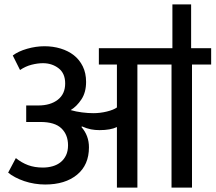

<svg xmlns="http://www.w3.org/2000/svg" viewBox="-20 -852 979 872"><path d="M848 -832V-633H939V-559H852V0H759V-559H604V0H511V-275Q482 -261 432 -261Q412 -261 393.5 -264.5Q375 -268 352 -278L350 -275Q384 -236 384 -183Q384 -103 330 -58.5Q276 -14 185 -14Q161 -14 136.5 -18Q112 -22 90 -29.5Q68 -37 49 -47Q30 -57 17 -68L52 -134Q78 -113 107.5 -102Q137 -91 175 -91Q198 -91 219 -97Q240 -103 255.5 -115.5Q271 -128 280 -147Q289 -166 289 -192Q289 -240 259 -269Q229 -298 164 -298H99V-373H154Q209 -373 242.5 -399Q276 -425 276 -473Q276 -519 246 -542Q216 -565 175 -565Q151 -565 123.5 -558Q96 -551 71 -534L38 -600Q63 -619 103 -630.5Q143 -642 182 -642Q221 -642 255.5 -631.5Q290 -621 315.5 -601Q341 -581 356 -550.5Q371 -520 371 -480Q371 -433 350 -401Q329 -369 301 -352Q325 -345 352.5 -341.5Q380 -338 404 -338Q435 -338 465.5 -345.5Q496 -353 511 -364V-559H429V-633H763V-832Z"/></svg>

Font: Mukta Medium
Style: Regular
Weight: 500
Designer: Girish Dalvi and Yashodeep Gholap
Foundry: Ek Type
Version: Version 2.538;PS 1.002;hotconv 16.6.51;makeotf.lib2.5.65220;